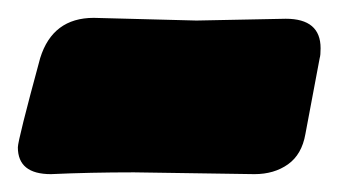

<svg xmlns="http://www.w3.org/2000/svg" viewBox="-28 -435 408 215"><path d="M257 -240 122 -242Q73 -242 29 -240Q-8 -240 -8 -270Q-8 -278 17 -370Q31 -415 77 -415L192 -412L292 -414Q331 -414 331 -381Q331 -373 330 -370L314 -285Q310 -262 294.5 -251Q279 -240 257 -240Z"/></svg>

Font: Bangerz
Style: Bold
Weight: 700
Designer: vernon adams
Foundry: Vernon Adams
Version: Version 2.10;February 7, 2025;FontCreator 13.0.0.2683 64-bit